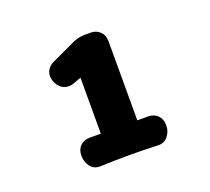

<svg xmlns="http://www.w3.org/2000/svg" viewBox="-80 -794 660 603"><g transform="rotate(-20 250.0 -492.5)"><path d="M197 -573 170 -563Q153 -557 137.5 -563.5Q122 -570 114 -588L113 -590Q105 -609 111.5 -625Q118 -641 136 -649L217 -687Q236 -695 256 -695H275Q294 -695 306.5 -683Q319 -671 319 -651V-386H355Q374 -386 386.5 -374Q399 -362 399 -342V-339Q399 -320 386.5 -304.5Q374 -289 354 -290Q306 -292 257.5 -292Q209 -292 160 -290Q138 -290 127 -306Q116 -322 116 -339V-342Q116 -362 128 -374Q140 -386 160 -386H197Z"/></g></svg>

Font: Winky Sans ExtraBold
Style: Regular
Weight: 800
Designer: Simon Atzbach
Foundry: typofactur
Version: Version 1.205